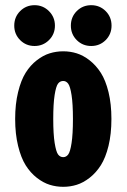

<svg xmlns="http://www.w3.org/2000/svg" viewBox="-20 -710 490 741"><path d="M113.5 -532.5Q80.5 -532.5 57.8 -555.2Q35 -578 35 -611Q35 -644.5 57.8 -667.2Q80.5 -690 113.5 -690Q146 -690 169 -667Q192 -644 192 -611Q192 -578 169 -555.2Q146 -532.5 113.5 -532.5ZM253.5 -611Q253.5 -644.5 276.2 -667.2Q299 -690 332 -690Q365 -690 387.8 -667.2Q410.5 -644.5 410.5 -611Q410.5 -578 387.8 -555.2Q365 -532.5 332 -532.5Q299 -532.5 276.2 -555.2Q253.5 -578 253.5 -611ZM38.5 -251Q38.5 -308.5 49.8 -354.5Q61 -400.5 79 -429.2Q97 -458 121.8 -477.2Q146.5 -496.5 171.8 -504.2Q197 -512 224 -512Q251 -512 276 -504.2Q301 -496.5 325.8 -477.2Q350.5 -458 369 -429.2Q387.5 -400.5 398.8 -354.5Q410 -308.5 410 -251Q410 -193 398.8 -147Q387.5 -101 369 -72Q350.5 -43 325.8 -23.8Q301 -4.5 276 3.2Q251 11 224 11Q197 11 172 3.2Q147 -4.5 122.2 -23.8Q97.5 -43 79.2 -72Q61 -101 49.8 -147Q38.5 -193 38.5 -251ZM224 -103.5Q235.5 -103.5 243.2 -113.8Q251 -124 256.2 -158Q261.5 -192 261.5 -251Q261.5 -309 256.2 -342.8Q251 -376.5 243.2 -387Q235.5 -397.5 224 -397.5Q211.5 -397.5 203.8 -387Q196 -376.5 190.8 -343Q185.5 -309.5 185.5 -251Q185.5 -192 191 -158Q196.5 -124 204.2 -113.8Q212 -103.5 224 -103.5Z"/></svg>

Font: League Mono Condensed
Style: Bold
Weight: 700
Width: 1
Designer: Tyler Finck
Foundry: The League of Moveable Type / Tyler Finck
Version: Version 2.210